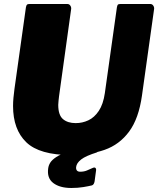

<svg xmlns="http://www.w3.org/2000/svg" viewBox="-20 -762 788 956"><path d="M687 -287Q671 -172 623 -107Q575 -42 501 -16Q427 10 333 10Q177 10 111 -53.5Q45 -117 45 -234Q45 -254 47 -275.5Q49 -297 52 -319L109 -725Q111 -736 114.5 -739Q118 -742 126 -742H316Q325 -742 330.5 -733.5Q336 -725 334 -715L274 -283Q273 -271 271.5 -260.5Q270 -250 270 -240Q270 -189 293.5 -169Q317 -149 357 -149Q390 -149 420 -163Q450 -177 472 -210Q494 -243 502 -298L562 -725Q564 -736 567 -739Q570 -742 579 -742H729Q738 -742 743.5 -733.5Q749 -725 747 -715L687 -287ZM220 76Q222 61 230.5 47.5Q239 34 260 20Q281 6 322 -8L465 -4Q407 14 384 32Q361 50 359 70Q358 81 363 87Q368 93 379 93Q399 93 413.5 86.5Q428 80 442 74Q451 70 455.5 74.5Q460 79 458 89L451 141Q450 147 447 153Q444 159 438 161Q422 165 395 169.5Q368 174 335 174Q278 174 245.5 149.5Q213 125 220 76Z"/></svg>

Font: Libre Franklin Thin Black
Style: Italic
Weight: 900
Italic angle: -8°
Version: Version 2.000